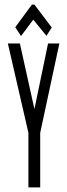

<svg xmlns="http://www.w3.org/2000/svg" viewBox="-20 -811 290 831"><path d="M103 0V-236L14 -623H66L129 -339L188 -623H237L154 -236V0ZM71 -655 46 -693 118 -791H129L204 -692L181 -656L124 -726Z"/></svg>

Font: Inconsolata UltraCondensed
Style: Regular
Weight: 400
Width: 1
Monospace: yes
Designer: Raph Levien, Cyreal, Brenton Simpson
Foundry: Raph Levien, Cyreal, Google
Version: Version 3.000; ttfautohint (v1.8.2.53-6de2)